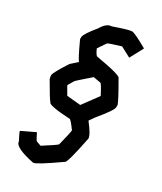

<svg xmlns="http://www.w3.org/2000/svg" viewBox="-215 -941 861 1020"><g transform="rotate(30 215.0 -430.5)"><path d="M278.3 -864.3Q295.9 -864.3 377.9 -817.4V-815.4L335 -735.4L272.5 -768.6Q194.8 -745.1 194.3 -741.2L161.1 -692.4Q177.2 -655.3 186.5 -655.3Q340.8 -628.9 340.8 -612.3Q399.4 -511.2 407.2 -487.3V-473.6Q407.2 -453.6 338.9 -372.1L315.4 -338.9V-336.9Q362.3 -277.3 362.3 -254.9Q328.6 -85 315.4 -85Q190.4 2.9 172.9 2.9H170.9Q49.8 -21.5 49.8 -57.6Q26.4 -101.6 26.4 -108.4L108.4 -147.5Q128.9 -104.5 133.8 -104.5L161.1 -94.7Q242.7 -146.5 243.2 -151.4Q264.6 -236.3 264.6 -249Q230.5 -295.9 223.6 -295.9Q90.8 -303.2 90.8 -321.3Q81.5 -329.1 26.4 -424.8L22.5 -440.4V-448.2Q22.5 -463.9 77.1 -547.9L116.2 -583Q108.9 -583 59.6 -690.4V-702.1Q59.6 -721.7 114.3 -788.1Q140.6 -833 170.9 -833Q260.3 -864.3 278.3 -864.3ZM223.6 -551.8Q144 -483.4 143.6 -479.5L124 -446.3V-442.4L151.4 -395.5L235.4 -387.7L305.7 -483.4Q275.9 -541.5 268.6 -543.9Z"/></g></svg>

Font: ww_drahtTSB
Style: Regular
Weight: 400
Designer: Dr. Wolfgang Wiebecke
Version: Version 1.06 May 21, 2010, initial release